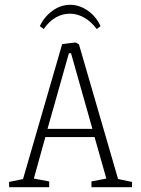

<svg xmlns="http://www.w3.org/2000/svg" viewBox="-20 -780 588 800"><path d="M18 -22 76 -34 239 -596Q251 -598 268 -600Q285 -602 294 -603Q297 -603 309 -595L472 -34L530 -22V0H361V-24L423 -36L374 -209H169L121 -36L185 -24V0H18ZM365 -243 276 -558H267L178 -243ZM146 -671Q164 -710 198.5 -735Q233 -760 272 -760Q311 -760 346 -735.5Q381 -711 399 -671L383 -659Q360 -690 331 -706.5Q302 -723 272 -723Q207 -723 162 -659Z"/></svg>

Font: Grenze ExtraLight
Style: Regular
Weight: 275
Designer: Renata Polastri
Foundry: Omnibus-Type
Version: Version 1.002; ttfautohint (v1.8)